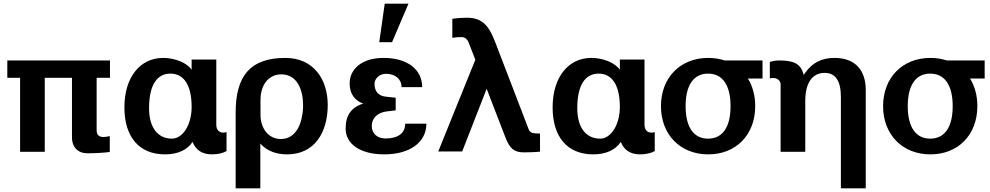

<svg xmlns="http://www.w3.org/2000/svg" viewBox="-20 -831 5418 1051"><path d="M374 -77C374 -34 399 8 459 8C499 8 541 6 581 1V-86C567 -83 556 -81 547 -81C516 -81 509 -98 509 -119V-405H582V-500H20V-405H90V0H225V-405H374Z M913 -428C989 -428 1029 -361 1029 -245C1029 -149 981 -72 921 -72C843 -72 796 -134 796 -238C796 -364 838 -428 913 -428ZM1164 -505H1029V-449C1003 -488 936 -514 873 -514C748 -514 661 -410 661 -243C661 -81 742 14 883 14C956 14 1006 -12 1034 -54C1052 -11 1084 14 1141 14C1171 14 1202 7 1220 -4V-108C1212 -105 1204 -105 1202 -105C1178 -105 1164 -122 1164 -148Z M1406 -284C1406 -366 1450 -424 1520 -424C1610 -424 1639 -333 1639 -257V-240C1635 -164 1606 -70 1517 -70C1450 -70 1406 -128 1406 -202ZM1405 200V-45C1446 0 1499 14 1552 14C1699 14 1774 -102 1774 -257C1774 -396 1697 -514 1542 -514C1350 -514 1270 -416 1270 -215V200Z M1872 -127C1872 -42 1953 14 2083 14C2225 14 2314 -53 2314 -154H2198C2198 -102 2159 -73 2090 -73C2045 -73 2015 -100 2015 -142C2015 -184 2047 -215 2096 -221L2146 -227V-296L2091 -302C2052 -306 2030 -331 2030 -372C2030 -402 2059 -427 2092 -427C2144 -427 2178 -398 2178 -354H2291C2291 -450 2211 -514 2080 -514C1963 -514 1894 -455 1894 -374C1894 -316 1923 -280 1968 -264C1902 -243 1872 -199 1872 -127ZM2216 -811H2086L2056 -600H2126Z M2379 -2H2510L2644 -345L2747 -78C2770 -19 2793 3 2847 3C2861 3 2918 2 2936 -1V-100C2894 -100 2881 -104 2874 -123L2689 -605C2651 -703 2610 -734 2534 -734C2515 -734 2480 -732 2456 -728V-624C2476 -627 2487 -628 2507 -628C2527 -628 2539 -614 2545 -599L2582 -504Z M3257 -428C3333 -428 3373 -361 3373 -245C3373 -149 3325 -72 3265 -72C3187 -72 3140 -134 3140 -238C3140 -364 3182 -428 3257 -428ZM3508 -505H3373V-449C3347 -488 3280 -514 3217 -514C3092 -514 3005 -410 3005 -243C3005 -81 3086 14 3227 14C3300 14 3350 -12 3378 -54C3396 -11 3428 14 3485 14C3515 14 3546 7 3564 -4V-108C3556 -105 3548 -105 3546 -105C3522 -105 3508 -122 3508 -148Z M3733 -250C3733 -365 3777 -428 3856 -428C3935 -428 3979 -365 3979 -250C3979 -135 3935 -72 3856 -72C3777 -72 3733 -135 3733 -250ZM4154 -401V-500H3947C3920 -509 3889 -514 3857 -514C3704 -514 3598 -406 3598 -250C3598 -94 3704 14 3857 14C4009 14 4114 -93 4114 -250C4114 -308 4100 -359 4074 -401Z M4388 -279C4388 -376 4426 -432 4494 -432C4554 -432 4583 -388 4583 -299V200H4719V-339C4719 -451 4657 -514 4548 -514C4478 -514 4427 -488 4388 -433L4379 -421C4365 -483 4323 -500 4247 -500C4226 -500 4215 -498 4194 -492V-402C4197 -403 4207 -404 4214 -404C4235 -404 4253 -388 4253 -371V0H4388Z M4949 -250C4949 -365 4993 -428 5072 -428C5151 -428 5195 -365 5195 -250C5195 -135 5151 -72 5072 -72C4993 -72 4949 -135 4949 -250ZM5370 -401V-500H5163C5136 -509 5105 -514 5073 -514C4920 -514 4814 -406 4814 -250C4814 -94 4920 14 5073 14C5225 14 5330 -93 5330 -250C5330 -308 5316 -359 5290 -401Z"/></svg>

Font: Perun
Style: Bold
Weight: 700
Foundry: Copyright (c) Stefan Peev, Context Ltd, 2016
Version: Version 1.089